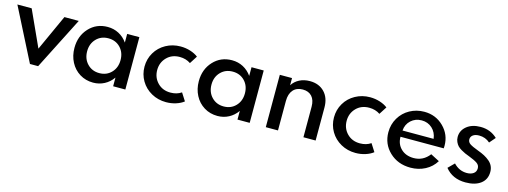

<svg xmlns="http://www.w3.org/2000/svg" viewBox="-25 -1056 4359 1648"><g transform="rotate(15 2154.5 -232.5)"><path d="M-9.8 -465.3H117.2L262.7 -146L408.2 -465.3H535.6L299.3 0H226.6Z M559.6 -232.9Q559.6 -338.9 625 -409.4Q690.4 -480 790.5 -480Q844.2 -480 889.6 -456.1Q935.1 -432.1 965.8 -388.2V-465.3H1074.2V0H965.8V-77.1Q935.1 -33.2 889.6 -9.3Q844.2 14.6 790.5 14.6Q724.6 14.6 671.6 -17.8Q618.7 -50.3 589.1 -106.9Q559.6 -163.6 559.6 -232.9ZM820.8 -78.1Q885.7 -78.1 927.5 -121.8Q969.2 -165.5 969.2 -232.9Q969.2 -300.8 927.5 -344Q885.7 -387.2 820.8 -387.2Q756.3 -387.2 714.4 -343.8Q672.4 -300.3 672.4 -232.9Q672.4 -165.5 714.4 -121.8Q756.3 -78.1 820.8 -78.1Z M1438.5 -480Q1483.9 -480 1525.4 -466.8Q1566.9 -453.6 1594.7 -431.6L1550.8 -362.8Q1509.3 -391.1 1454.1 -391.1Q1383.8 -391.1 1339.4 -345.5Q1294.9 -299.8 1294.9 -232.9Q1294.9 -166 1339.4 -120.4Q1383.8 -74.7 1454.1 -74.7Q1510.3 -74.7 1550.8 -102.5L1594.7 -33.7Q1566.9 -11.7 1525.4 1.5Q1483.9 14.6 1438.5 14.6Q1367.2 14.6 1308.1 -18.3Q1249 -51.3 1215.6 -107.9Q1182.1 -164.6 1182.1 -232.9Q1182.1 -301.3 1215.6 -357.9Q1249 -414.6 1308.1 -447.3Q1367.2 -480 1438.5 -480Z M1664.6 -232.9Q1664.6 -338.9 1730 -409.4Q1795.4 -480 1895.5 -480Q1949.2 -480 1994.6 -456.1Q2040 -432.1 2070.8 -388.2V-465.3H2179.2V0H2070.8V-77.1Q2040 -33.2 1994.6 -9.3Q1949.2 14.6 1895.5 14.6Q1829.6 14.6 1776.6 -17.8Q1723.6 -50.3 1694.1 -106.9Q1664.6 -163.6 1664.6 -232.9ZM1925.8 -78.1Q1990.7 -78.1 2032.5 -121.8Q2074.2 -165.5 2074.2 -232.9Q2074.2 -300.8 2032.5 -344Q1990.7 -387.2 1925.8 -387.2Q1861.3 -387.2 1819.3 -343.8Q1777.3 -300.3 1777.3 -232.9Q1777.3 -165.5 1819.3 -121.8Q1861.3 -78.1 1925.8 -78.1Z M2322.3 0V-465.3H2430.7V-401.4Q2454.1 -438.5 2494.6 -459.2Q2535.2 -480 2586.9 -480Q2668 -480 2716.6 -429.4Q2765.1 -378.9 2765.1 -293V0H2656.7V-271Q2656.7 -330.1 2627.7 -362.3Q2598.6 -394.5 2546.4 -394.5Q2491.7 -394.5 2461.2 -359.6Q2430.7 -324.7 2430.7 -261.7V0Z M3122.1 -480Q3167.5 -480 3209 -466.8Q3250.5 -453.6 3278.3 -431.6L3234.4 -362.8Q3192.9 -391.1 3137.7 -391.1Q3067.4 -391.1 3022.9 -345.5Q2978.5 -299.8 2978.5 -232.9Q2978.5 -166 3022.9 -120.4Q3067.4 -74.7 3137.7 -74.7Q3193.8 -74.7 3234.4 -102.5L3278.3 -33.7Q3250.5 -11.7 3209 1.5Q3167.5 14.6 3122.1 14.6Q3050.8 14.6 2991.7 -18.3Q2932.6 -51.3 2899.2 -107.9Q2865.7 -164.6 2865.7 -232.9Q2865.7 -301.3 2899.2 -357.9Q2932.6 -414.6 2991.7 -447.3Q3050.8 -480 3122.1 -480Z M3349.6 -231.4Q3349.6 -300.8 3383.5 -358.2Q3417.5 -415.5 3475.8 -447.8Q3534.2 -480 3604 -480Q3705.6 -480 3775.6 -410.9Q3845.7 -341.8 3845.7 -242.7Q3845.7 -236.3 3844.7 -219.7H3460.4Q3460.4 -154.3 3503.4 -113.3Q3546.4 -72.3 3615.7 -72.3Q3700.2 -72.3 3754.4 -143.1L3832.5 -102.5Q3799.3 -47.4 3740.5 -16.4Q3681.6 14.6 3610.4 14.6Q3498 14.6 3423.8 -55.9Q3349.6 -126.5 3349.6 -231.4ZM3463.4 -275.9H3739.7Q3732.9 -332.5 3694.6 -367.7Q3656.2 -402.8 3601.1 -402.8Q3544.9 -402.8 3506.1 -367.2Q3467.3 -331.5 3463.4 -275.9Z M3918.5 -66.4 3971.7 -119.6Q4021.5 -66.4 4089.8 -66.4Q4125.5 -66.4 4148.4 -82.5Q4171.4 -98.6 4171.4 -129.4Q4171.4 -157.2 4147.7 -173.8Q4124 -190.4 4072.3 -210Q4048.3 -219.2 4033.9 -225.3Q4019.5 -231.4 3998.3 -243.9Q3977.1 -256.3 3965.1 -269Q3953.1 -281.7 3943.8 -301.8Q3934.6 -321.8 3934.6 -345.2Q3934.6 -403.3 3981.4 -441.4Q4028.3 -479.5 4104 -479.5Q4192.4 -479.5 4252.9 -421.4L4207.5 -368.7Q4167 -404.8 4110.8 -404.8Q4076.2 -404.8 4056.4 -390.1Q4036.6 -375.5 4036.6 -351.6Q4036.6 -327.1 4058.3 -312.3Q4080.1 -297.4 4131.8 -278.3Q4168 -265.1 4193.6 -251.5Q4219.2 -237.8 4240.5 -219.7Q4261.7 -201.7 4272.5 -178.5Q4283.2 -155.3 4283.2 -127Q4283.2 -60.1 4233.9 -22.7Q4184.6 14.6 4099.6 14.6Q3983.4 14.6 3918.5 -66.4Z"/></g></svg>

Font: Spartan MB SemBd
Style: Regular
Weight: 600
Designer: Matt Bailey, Mirko Velimirovic
Foundry: Matt Bailey
Version: Version 1.005